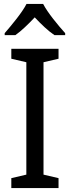

<svg xmlns="http://www.w3.org/2000/svg" viewBox="-20 -964 358 984"><path d="M201 -944H116C93 -899 41 -837 4 -794V-784H59C90 -806 124 -839 158 -875C192 -839 226 -806 259 -784H314V-794C278 -834 224 -899 201 -944ZM280 0V-51L203 -69V-645L280 -663V-714H38V-663L115 -645V-69L38 -51V0Z"/></svg>

Font: Noto Sans Gurmukhi UI SemiCondensed
Style: Regular
Weight: 400
Width: 4
Designer: Jelle Bosma - Monotype Design Team
Foundry: Monotype Imaging Inc.
Version: Version 2.004